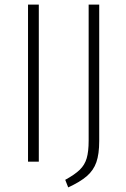

<svg xmlns="http://www.w3.org/2000/svg" viewBox="-20 -704 549 836"><path d="M149 -684V0H102V-684ZM412 -90Q412 -33 399.5 2.5Q387 38 358 63Q329 88 277 112L264 79Q306 56 327.5 35Q349 14 357.5 -15Q366 -44 366 -92V-684H412Z"/></svg>

Font: Fira Sans Condensed ExtraLight
Style: Regular
Weight: 275
Width: 3
Designer: Carrois Corporate & Edenspiekermann AG
Foundry: Carrois Corporate GbR & Edenspiekermann AG
Version: Version 4.203